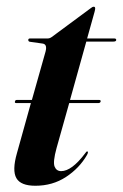

<svg xmlns="http://www.w3.org/2000/svg" viewBox="-20 -556 374 584"><path d="M25.5 -247.5Q26.5 -252 31 -252H77L118.5 -399Q124.5 -421.5 109.5 -423.5L70.5 -429Q66 -430 66 -434.5Q66 -439 71.5 -439H124.5Q131.5 -439 137.5 -443.5L256.5 -531.5Q261 -535.5 265.5 -535.5Q269.5 -535.5 269.5 -530Q269.5 -527 267.5 -519.5L245 -439H327.5Q333.5 -439 333.5 -434.5Q333.5 -429.5 324.5 -429.5H242.5L193 -252H282Q287 -252 286 -246.5Q284 -242.5 279.5 -242.5H190.5L152 -105.5Q140.5 -63.5 146 -49.5Q151.5 -35.5 166 -35.5Q198 -35.5 238.5 -89Q243 -96 245.5 -95.5Q250 -94.5 244.5 -84.5Q221.5 -44.5 180.8 -17.8Q140 9 87.5 9Q43 9 29.8 -14.2Q16.5 -37.5 31.5 -90L74 -242.5H29.5Q24 -242.5 25.5 -247.5Z"/></svg>

Font: Fraunces 144pt SemiBold
Style: Italic
Weight: 600
Italic angle: -16°
Version: Version 1.000;[0bf87f6ff]